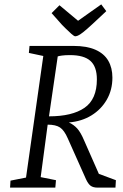

<svg xmlns="http://www.w3.org/2000/svg" viewBox="-20 -858 561 878"><path d="M26 0 28 -32 99 -46 178 -602 112 -616 115 -648H316Q377 -648 416.5 -630.5Q456 -613 475 -580.5Q494 -548 494 -503Q494 -447 468.5 -402.5Q443 -358 398.5 -330.5Q354 -303 295 -298Q317 -288 333 -270.5Q349 -253 365 -215L432 -63L510 -34L508 0H427Q406 0 394.5 -8.5Q383 -17 373 -39L290 -225Q274 -262 254.5 -275Q235 -288 198 -288L166 -48L236 -34L233 0ZM204 -326Q310 -326 366.5 -365Q423 -404 423 -495Q423 -553 393.5 -579.5Q364 -606 300 -606Q278 -606 263.5 -604Q249 -602 244 -600ZM324 -692Q319 -692 306 -703.5Q293 -715 280.5 -727.5Q268 -740 264 -744L216 -798L252 -834L337 -763L443 -838L466 -807L404 -749Q376 -723 360 -710.5Q344 -698 336 -695Q328 -692 324 -692Z"/></svg>

Font: Faustina Light
Style: Italic
Weight: 300
Italic angle: -8°
Designer: Alfonso Garcia
Foundry: http://www.omnibus-type.com
Version: Version 1.200